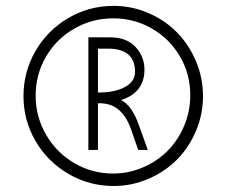

<svg xmlns="http://www.w3.org/2000/svg" viewBox="-20 -742 763 647"><path d="M362.8 -722.2Q424.3 -722.2 480.2 -698Q536.1 -673.8 576.4 -632.8Q616.7 -591.8 640.4 -535.6Q664.1 -479.5 664.1 -418Q664.1 -356.9 640.4 -300.8Q616.7 -244.6 576.4 -204.1Q536.1 -163.6 480.2 -139.4Q424.3 -115.2 362.8 -115.2Q280.8 -115.2 210.7 -156Q140.6 -196.8 99.9 -266.6Q59.1 -336.4 59.1 -418Q59.1 -500 99.6 -570.1Q140.1 -640.1 210.2 -681.2Q280.3 -722.2 362.8 -722.2ZM360.8 -157.2Q414.1 -157.2 462.4 -178.2Q510.7 -199.2 545.4 -234.4Q580.1 -269.5 600.6 -318.1Q621.1 -366.7 621.1 -419.9Q621.6 -492.7 585.9 -552.7Q550.3 -612.8 490.7 -646.5Q431.2 -680.2 361.8 -680.2Q290.5 -680.2 230.2 -645.5Q169.9 -610.8 135 -551Q100.1 -491.2 100.1 -419.9Q100.1 -349.1 135 -288.6Q169.9 -228 230 -192.6Q290 -157.2 360.8 -157.2ZM388.2 -404.8Q424.8 -386.7 448.2 -319.8L478 -236.8H445.8L424.8 -296.9Q409.7 -345.2 382.1 -370.4Q354.5 -395.5 310.1 -394V-236.8H277.8V-616.2H350.1Q407.2 -616.2 437 -583.5Q466.8 -550.8 466.8 -507.8Q466.8 -430.2 388.2 -404.8ZM310.1 -578.1V-430.2Q367.7 -430.2 401.4 -449Q435.1 -467.8 435.1 -499Q435.1 -578.1 344.2 -578.1Z"/></svg>

Font: Stilu Light
Style: Regular
Weight: 300
Designer: Genilson Lima Santos
Foundry: Genilson Lima Santos
Version: Version 1.200;PS 001.200;hotconv 1.0.88;makeotf.lib2.5.64775